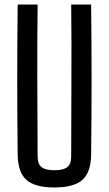

<svg xmlns="http://www.w3.org/2000/svg" viewBox="-20 -820 480 847"><path d="M220 7Q134 7 96.5 -26.5Q59 -60 58 -137Q56 -304 56 -468.5Q56 -633 58 -800H146Q144 -633 144.5 -464.5Q145 -296 146 -129Q146 -97 163 -83Q180 -69 220 -69Q260 -69 277 -83Q294 -97 294 -129Q294 -296 295 -464.5Q296 -633 294 -800H382Q384 -633 384 -468.5Q384 -304 382 -137Q381 -60 343.5 -26.5Q306 7 220 7Z"/></svg>

Font: Big Shoulders Text Medium
Style: Regular
Weight: 500
Designer: Patric King
Foundry: XO Type Co
Version: Version 1.000; ttfautohint (v1.8.2)